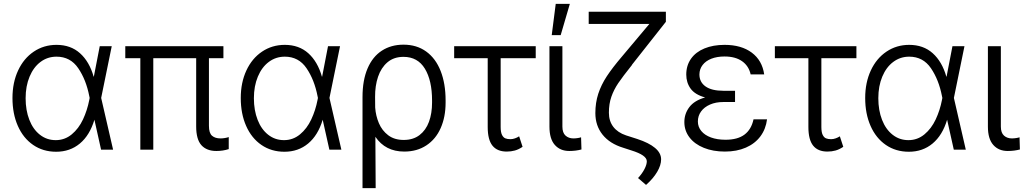

<svg xmlns="http://www.w3.org/2000/svg" viewBox="-20 -767 5247 984"><path d="M43.9 -264.6Q43.9 -343.8 72.8 -405.8Q101.6 -467.8 153.1 -502.4Q204.6 -537.1 269.5 -537.1Q342.3 -537.1 390.1 -494.1Q438 -451.2 460 -374H460.9L491.2 -530.3H552.7L498.5 -265.1L559.6 0H498L463.9 -153.3Q439.9 -73.7 389.4 -31.5Q338.9 10.7 267.6 10.7Q200.7 10.7 149.9 -24.2Q99.1 -59.1 71.5 -121.6Q43.9 -184.1 43.9 -264.6ZM265.6 -48.8Q312 -48.8 347.7 -78.4Q383.3 -107.9 405.3 -154.8Q427.2 -201.7 437.5 -254.9L439.5 -265.1L437.5 -274.4Q421.4 -357.9 381.1 -417.2Q340.8 -476.6 269.5 -476.6Q223.6 -476.6 187.7 -449.7Q151.9 -422.9 131.6 -374.3Q111.3 -325.7 111.3 -263.7Q111.3 -201.7 130.4 -152.8Q149.4 -104 184.6 -76.4Q219.7 -48.8 265.6 -48.8Z M1125 -468.8H1050.8V-122.1Q1050.8 -85 1066.7 -71.3Q1082.5 -57.6 1110.4 -57.6Q1121.1 -57.6 1132.6 -59.6Q1144 -61.5 1152.3 -64.5V-2.9Q1123 6.8 1088.9 6.8Q1039.1 6.8 1012.2 -22.9Q985.4 -52.7 985.4 -119.1V-468.8H765.6V0H699.2V-468.8H622.1V-530.3H1125Z M1213.9 -264.6Q1213.9 -343.8 1242.7 -405.8Q1271.5 -467.8 1323 -502.4Q1374.5 -537.1 1439.5 -537.1Q1512.2 -537.1 1560.1 -494.1Q1607.9 -451.2 1629.9 -374H1630.9L1661.1 -530.3H1722.7L1668.5 -265.1L1729.5 0H1668L1633.8 -153.3Q1609.9 -73.7 1559.3 -31.5Q1508.8 10.7 1437.5 10.7Q1370.6 10.7 1319.8 -24.2Q1269 -59.1 1241.5 -121.6Q1213.9 -184.1 1213.9 -264.6ZM1435.5 -48.8Q1481.9 -48.8 1517.6 -78.4Q1553.2 -107.9 1575.2 -154.8Q1597.2 -201.7 1607.4 -254.9L1609.4 -265.1L1607.4 -274.4Q1591.3 -357.9 1551 -417.2Q1510.7 -476.6 1439.5 -476.6Q1393.6 -476.6 1357.7 -449.7Q1321.8 -422.9 1301.5 -374.3Q1281.2 -325.7 1281.2 -263.7Q1281.2 -201.7 1300.3 -152.8Q1319.3 -104 1354.5 -76.4Q1389.6 -48.8 1435.5 -48.8Z M2047.9 -538.1Q2115.7 -538.1 2164.3 -502.9Q2212.9 -467.8 2238.3 -403.1Q2263.7 -338.4 2263.7 -252V-241.2Q2263.7 -167.5 2238.5 -110.6Q2213.4 -53.7 2165.3 -22Q2117.2 9.8 2051.8 9.8Q1955.1 9.8 1903.8 -65.9L1905.3 197.3H1837.9V-269.5Q1837.9 -356 1863.8 -416.3Q1889.6 -476.6 1937 -507.3Q1984.4 -538.1 2047.9 -538.1ZM1902.8 -215.8Q1905.8 -173.3 1921.9 -135.5Q1938 -97.7 1969.7 -73.7Q2001.5 -49.8 2048.8 -49.8Q2097.7 -49.8 2130.1 -74.7Q2162.6 -99.6 2178.5 -142.8Q2194.3 -186 2194.3 -241.2V-252Q2194.3 -354.5 2157.5 -415Q2120.6 -475.6 2047.9 -475.6Q1998.5 -475.6 1965.8 -447.8Q1933.1 -419.9 1917.5 -373.5Q1901.9 -327.1 1902.3 -270.5Z M2725.6 -468.8H2545.9V-116.2Q2545.9 -89.4 2552.7 -75.7Q2559.6 -62 2570.1 -57.9Q2580.6 -53.7 2595.7 -53.7Q2607.4 -53.7 2619.1 -57.9Q2630.9 -62 2640.6 -68.4L2658.2 -14.6Q2638.2 -1 2618.7 4.4Q2599.1 9.8 2577.1 9.8Q2528.3 9.8 2503.9 -20.5Q2479.5 -50.8 2479.5 -116.2V-468.8H2307.6V-530.3H2725.6Z M2862.3 -530.3V-118.2Q2862.3 -86.4 2878.4 -72Q2894.5 -57.6 2918.9 -57.6Q2930.2 -57.6 2941.9 -59.6Q2953.6 -61.5 2958 -63.5L2960 -1Q2931.2 6.8 2897.5 6.8Q2851.1 6.8 2823.5 -24.2Q2795.9 -55.2 2795.9 -118.2V-530.3ZM2828.1 -747.1H2900.4L2853.5 -586.9H2807.6Z M3392.6 -655.3 3224.6 -442.4Q3220.7 -438.5 3217.8 -432.6Q3171.4 -374.5 3148.7 -341.1Q3126 -307.6 3113.3 -271.2Q3100.6 -234.9 3100.6 -189.5Q3100.6 -146.5 3123.3 -116.9Q3146 -87.4 3188.5 -73.2L3246.1 -54.7Q3305.7 -35.2 3336.9 -9Q3368.2 17.1 3368.2 49.8Q3368.2 79.6 3347.9 114Q3327.6 148.4 3291 180.7L3250 145.5Q3271.5 122.1 3283.2 99.1Q3294.9 76.2 3294.9 59.6Q3294.9 28.3 3215.8 3.9L3173.8 -9.8Q3105 -30.8 3068.1 -76.9Q3031.2 -123 3031.2 -187.5Q3031.2 -240.7 3046.1 -286.4Q3061 -332 3089.8 -376Q3118.7 -419.9 3167 -476.6L3308.1 -644.5H2997.1V-707H3392.6Z M3593.8 -267.6Q3542 -281.7 3519.5 -312.7Q3497.1 -343.8 3497.1 -384.8Q3497.1 -431.6 3521.5 -466.1Q3545.9 -500.5 3590.3 -518.8Q3634.8 -537.1 3693.4 -537.1Q3779.3 -537.1 3832.8 -497.3Q3886.2 -457.5 3896.5 -385.7H3827.1Q3817.4 -429.2 3783 -453.4Q3748.5 -477.5 3693.4 -477.5Q3654.8 -477.5 3625.7 -466.1Q3596.7 -454.6 3580.8 -433.8Q3564.9 -413.1 3564.5 -385.7Q3564.5 -346.2 3595.9 -324Q3627.4 -301.8 3686.5 -301.8H3747.1V-244.1H3686.5Q3648.4 -244.1 3618.9 -231.2Q3589.4 -218.3 3573 -195.8Q3556.6 -173.3 3556.6 -144.5Q3556.6 -116.7 3574.2 -95.5Q3591.8 -74.2 3623.8 -62.5Q3655.8 -50.8 3698.2 -50.8Q3760.3 -50.8 3795.4 -77.1Q3830.6 -103.5 3841.8 -155.3H3911.1Q3904.8 -105.5 3877 -68.1Q3849.1 -30.8 3802.5 -10.5Q3755.9 9.8 3695.3 9.8Q3634.3 9.8 3587.2 -9.3Q3540 -28.3 3513.7 -62.7Q3487.3 -97.2 3487.3 -141.6Q3487.3 -184.1 3512.9 -218Q3538.6 -252 3593.8 -267.6Z M4369.1 -468.8H4189.5V-116.2Q4189.5 -89.4 4196.3 -75.7Q4203.1 -62 4213.6 -57.9Q4224.1 -53.7 4239.3 -53.7Q4251 -53.7 4262.7 -57.9Q4274.4 -62 4284.2 -68.4L4301.8 -14.6Q4281.7 -1 4262.2 4.4Q4242.7 9.8 4220.7 9.8Q4171.9 9.8 4147.5 -20.5Q4123 -50.8 4123 -116.2V-468.8H3951.2V-530.3H4369.1Z M4414.1 -264.6Q4414.1 -343.8 4442.9 -405.8Q4471.7 -467.8 4523.2 -502.4Q4574.7 -537.1 4639.6 -537.1Q4712.4 -537.1 4760.3 -494.1Q4808.1 -451.2 4830.1 -374H4831.1L4861.3 -530.3H4922.9L4868.7 -265.1L4929.7 0H4868.2L4834 -153.3Q4810.1 -73.7 4759.5 -31.5Q4709 10.7 4637.7 10.7Q4570.8 10.7 4520 -24.2Q4469.2 -59.1 4441.7 -121.6Q4414.1 -184.1 4414.1 -264.6ZM4635.7 -48.8Q4682.1 -48.8 4717.8 -78.4Q4753.4 -107.9 4775.4 -154.8Q4797.4 -201.7 4807.6 -254.9L4809.6 -265.1L4807.6 -274.4Q4791.5 -357.9 4751.2 -417.2Q4710.9 -476.6 4639.6 -476.6Q4593.8 -476.6 4557.9 -449.7Q4522 -422.9 4501.7 -374.3Q4481.4 -325.7 4481.4 -263.7Q4481.4 -201.7 4500.5 -152.8Q4519.5 -104 4554.7 -76.4Q4589.8 -48.8 4635.7 -48.8Z M5109.4 -530.3V-118.2Q5109.4 -86.4 5125.5 -72Q5141.6 -57.6 5166 -57.6Q5177.2 -57.6 5189 -59.6Q5200.7 -61.5 5205.1 -63.5L5207 -1Q5178.2 6.8 5144.5 6.8Q5098.1 6.8 5070.6 -24.2Q5043 -55.2 5043 -118.2V-530.3Z"/></svg>

Font: Pretendard JP Light
Style: Regular
Weight: 300
Designer: Base glyphs from Inter by Rasmus Andersson; Hangeul glyphs from Noto Sans CJK(Source Han Sans) by Jang Soo-young and Kan
Foundry: Kil Hyung-jin
Version: Version 1.309